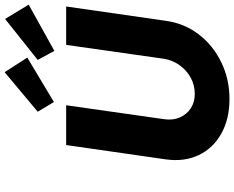

<svg xmlns="http://www.w3.org/2000/svg" viewBox="-111 -895 1012 830"><g transform="rotate(-90 395.0 -480.0)"><path d="M382 6Q295 6 232 -29.5Q169 -65 139.5 -127Q110 -189 121 -269L183 -700H355L295 -278Q289 -240 302 -209.5Q315 -179 341.5 -161.5Q368 -144 404 -144Q442 -144 474 -161.5Q506 -179 528 -209.5Q550 -240 556 -278L616 -700H782L720 -269Q709 -189 661.5 -127Q614 -65 541 -29.5Q468 6 382 6ZM369 -753 327 -823 498 -966 561 -868ZM590 -751 551 -823 728 -964 790 -862Z"/></g></svg>

Font: Lexend
Style: Bold Italic
Weight: 700
Italic angle: -8.13011°
Designer: Bonnie Shaver-Troup, Thomas Jockin
Foundry: Lexend
Version: Version 1.007